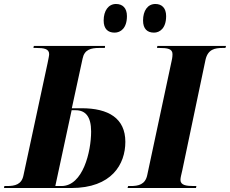

<svg xmlns="http://www.w3.org/2000/svg" viewBox="-43 -945 1156 965"><path d="M731 -781C760 -781 792 -803 792 -864C792 -905 770 -925 738 -925C699 -925 676 -891 676 -842C676 -800 697 -781 731 -781ZM533 -781C563 -781 595 -803 595 -864C595 -905 573 -925 540 -925C502 -925 478 -891 478 -842C478 -800 499 -781 533 -781ZM-23 0H315C519 0 587 -120 587 -232C587 -350 503 -401 367 -401H318L372 -650C381 -696 414 -704 456 -704H484L485 -714H127L125 -704H139C177 -704 204 -700 204 -673C204 -664 200 -648 196 -627L75 -64C66 -18 33 -10 -8 -10H-21ZM598 0H942L944 -10H931C893 -10 864 -14 864 -41C864 -52 868 -66 873 -88L990 -645C1002 -697 1036 -704 1077 -704H1090L1093 -714H748L746 -704H758C798 -704 824 -700 824 -673C824 -668 824 -657 819 -636L697 -65C687 -17 652 -10 614 -10H601ZM266 -10H235L317 -391H337C386 -391 415 -360 415 -284C415 -183 374 -10 266 -10Z"/></svg>

Font: Noto Serif Display SemiCondensed ExtraBold
Style: Italic
Weight: 800
Width: 4
Italic angle: -12°
Designer: Monotype Design Team
Foundry: Monotype Imaging Inc.
Version: Version 2.009